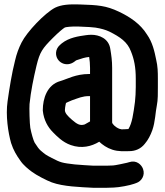

<svg xmlns="http://www.w3.org/2000/svg" viewBox="-20 -682 761 886"><path d="M395.5 -238.5V-121.7C387.1 -116.6 377.1 -110.8 370.9 -107.8C349.5 -100.9 335.6 -108.9 312.5 -128.9C291.2 -147.2 279.5 -160.6 279.5 -174C279.5 -179.9 281.5 -193.6 282.3 -196.4C286.5 -211.2 277.6 -203.6 311.8 -219.1C342.6 -229.6 360.5 -238.5 391 -238.5ZM474 82.5H410.1C379.1 80.7 362.9 80 324.8 76.7C266.5 69.8 260.6 68.7 219.3 47.2C189 31.5 189.9 31.3 167.6 12.7C157.6 3.6 153.7 -3 139.8 -23.9C133.8 -34.8 124.5 -67.5 119.9 -91.9C116.7 -109 114.7 -185.9 116.3 -201.9C122.2 -261 134.7 -321.2 148.5 -379.2C163.7 -441.9 175.2 -458.1 224 -507C250.9 -533.9 271.1 -550.4 279.5 -555.3C284.9 -557.1 308.3 -560.7 342.8 -559.5C384 -558.2 412 -556.1 421.2 -554.5C447.2 -550.1 465.6 -545.1 484.6 -536.3C534.3 -511.3 567.9 -488.6 584.1 -445.3C599 -409 606.5 -371.5 606.5 -319V-280.5C606.5 -260.2 605 -228.2 602.8 -212C595.5 -157.3 589.6 -113.3 572.6 -86.5C562 -86.2 548.2 -84.9 541.1 -85.1L530.4 -87.8C510.8 -95.7 497.5 -111 497.5 -117V-369C497.5 -402.2 493.6 -428.2 489.2 -454.9C482.5 -505.4 436.1 -521.5 402 -521.5C393.5 -521.5 384.8 -520.9 376.2 -519.6C343.1 -514.9 299 -509 264.9 -481.8L256.1 -474C245.3 -464.4 239.3 -451.7 238.6 -438.7C236.5 -395.7 285.7 -368 324.5 -398.3C329.7 -402.4 331.1 -403.6 333.3 -404.2C355.8 -411.8 371.9 -417.4 391.5 -419.1C393.8 -403.3 395.5 -387.2 395.5 -369V-340.5H391C329.2 -340.5 289.9 -317 258.9 -308.1C196.9 -291.2 177.5 -226.3 177.5 -174C177.4 -172 177.5 -172.1 177.6 -170.9C181.9 -128.4 200.7 -95.3 224.5 -71.5C242.1 -53.9 268.2 -25.9 306.8 -12.5C356.8 5.2 402.3 -6.4 437.9 -28C452.9 -13.9 473.1 0.5 498.1 8.6C526.8 18.2 554 15.5 576 15.5C605.1 15.5 630.1 4.3 647.9 -18.1C662.9 -35.3 674.9 -58.5 682.8 -81C696.5 -119.5 697.3 -165.4 703.7 -195.1C709.1 -220.5 708.5 -256.3 708.5 -280V-319C708.5 -350.3 708 -375.7 700.6 -407C693.2 -444.1 683.7 -486.9 658.3 -522.7C627.9 -572.1 578.5 -604.5 529.1 -627.9C468.8 -656.4 431.8 -658.8 346.2 -661.5C299.2 -662.9 263.7 -660.7 234.2 -646.5C186.7 -621.8 104 -534.9 79.6 -486C66.3 -460.1 56.5 -433.1 49.5 -402.8C34.1 -342.3 23.6 -275.3 14.9 -214.3C5.5 -148.4 17.5 -70.6 31.1 -22.2C42 11.8 56.9 35.7 72.9 58C87.6 80.6 111.6 99.1 127.5 111C147.5 126 195.1 150.9 219.1 159.7C272.3 179.2 350.9 181.3 406.9 184.4C408 184.5 408 184.5 408.7 184.5H474C484.7 184.5 492.7 184.3 504.5 183.5C529.2 182.9 578.6 173.6 598.8 166.2L609.3 162.4C632 154.9 651.1 127.8 639.9 97.3C632.6 77.4 609.3 55.5 576.6 66.2L566.2 69.1C559.4 70.9 509.5 81.5 502 81.5C493.7 81.4 483.2 82.5 474 82.5Z"/></svg>

Font: Take Off
Style: YouHoser
Weight: 400
Foundry: Cannot Into Space Fonts
Version: Version 0.89